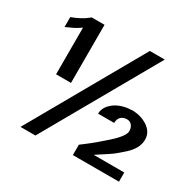

<svg xmlns="http://www.w3.org/2000/svg" viewBox="-161 -914 1122 1104"><g transform="rotate(30 399.5 -362.0)"><path d="M611.8 -390.1 610.8 -391.1Q671.4 -391.1 716.8 -361.1Q762.2 -331.1 762.2 -280.8Q762.2 -223.1 704.1 -170.9Q668 -138.7 650.9 -125.5Q633.8 -112.3 595.2 -87.9Q552.2 -60.5 549.8 -58.1H752.9V2.9H446.8V-65.9Q448.2 -67.4 477.1 -88.9Q525.4 -125 589.8 -183.1Q621.6 -211.4 640.1 -235.8Q659.2 -260.7 659.2 -277.8Q659.2 -300.8 647 -315.9Q634.8 -331.1 615.2 -331.1Q589.4 -331.1 574.7 -316.7Q560.1 -302.2 560.1 -275.9H453.1Q453.1 -309.1 477.3 -335.9Q501.5 -362.8 537.4 -376.5Q573.2 -390.1 611.8 -390.1ZM629.9 -736.8 204.1 13.2H105L530.8 -736.8ZM230 -351.1H130.9V-661.1Q98.6 -637.7 67.9 -625L37.1 -610.8V-676.8Q62.5 -685.5 90.6 -700.2Q118.7 -714.8 133.8 -728L145 -736.8H230Z"/></g></svg>

Font: Perun
Style: Bold
Weight: 700
Foundry: Copyright (c) Stefan Peev, Context Ltd, 2016
Version: Version 1.0000